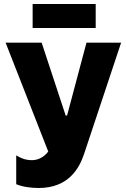

<svg xmlns="http://www.w3.org/2000/svg" viewBox="-20 -733 627 959"><path d="M143 -593H458V-713H143ZM173 206C325 206 377 104 400 36L585 -520H412L315 -156H308L188 -520H8L221 24C197 55 167 67 139 67C108 67 83 57 61 43V187C93 201 139 206 173 206Z"/></svg>

Font: Fixel Display ExtraBold
Style: Regular
Weight: 800
Designer: AlfaBravo + MacPaw
Foundry: Kyrylo Tkachov, Marchela Mozhyna, Serhii Makarenko, Maria Weinstein, Zakhar Kryvoshyya
Version: Version 1.211